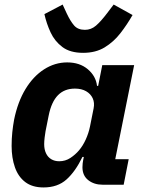

<svg xmlns="http://www.w3.org/2000/svg" viewBox="-20 -811 631 843"><path d="M523 0H430Q393 0 367.5 -20Q342 -40 342 -77Q342 -85 343 -94Q344 -103 345 -107L348 -122H342Q311 -58 272 -23Q233 12 171 12Q122 12 91 -11.5Q60 -35 45.5 -76.5Q31 -118 31 -170Q31 -202 34 -230.5Q37 -259 42 -286Q58 -364 92 -420Q126 -476 173.5 -506.5Q221 -537 275 -537Q330 -537 365.5 -507Q401 -477 406 -434H411L429 -525H569L486 -112H545ZM240 -103Q267 -103 289 -117.5Q311 -132 327 -151Q344 -171 356.5 -198.5Q369 -226 375 -255L391 -335Q396 -360 387 -379.5Q378 -399 358 -410.5Q338 -422 309 -422Q263 -422 234.5 -393Q206 -364 194 -305L180 -235Q178 -225 176 -207.5Q174 -190 174 -178Q174 -155 182 -138Q190 -121 205 -112Q220 -103 240 -103ZM345 -579Q288 -579 254 -604.5Q220 -630 202 -669Q184 -708 175 -749L255 -791L273 -752Q289 -718 305.5 -699Q322 -680 353 -680Q380 -680 401.5 -698.5Q423 -717 451 -754L479 -791L562 -745Q538 -703 508.5 -665Q479 -627 439.5 -603Q400 -579 345 -579Z"/></svg>

Font: IBM Plex Sans Var
Style: Italic
Weight: 400
Italic angle: -11.31°
Designer: Mike Abbink, Paul van der Laan, Pieter van Rosmalen
Foundry: Bold Monday
Version: Version 1.001